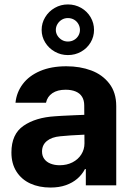

<svg xmlns="http://www.w3.org/2000/svg" viewBox="-20 -836 597 866"><path d="M298.9 -225.3 252.1 -221.4Q213.5 -218 191.6 -200.2Q169.6 -182.4 169.6 -152.6Q169.6 -133 179.7 -119.1Q189.7 -105.2 207.9 -98Q226.1 -90.7 248.9 -90.7Q281.5 -90.7 307 -103.8Q332.5 -116.9 346.7 -139.5Q361 -162.1 361 -189.6L359.9 -360.7Q359.9 -383.3 350.3 -399.2Q340.7 -415.1 321.6 -423.2Q302.5 -431.3 275.7 -431.3Q239.5 -431.3 216.4 -415.9Q193.4 -400.5 187.5 -372.7H49.9Q54.6 -419.5 82.7 -456.9Q110.8 -494.3 160.9 -515.7Q210.9 -537.1 279.1 -537.1Q341 -537.1 391.6 -518.2Q442.1 -499.3 473.2 -458.9Q504.3 -418.5 504.3 -357.3V0H367.1V-73.4H363.2Q350.1 -48.4 328.7 -30Q307.3 -11.5 277.1 -0.8Q246.8 9.9 207.7 9.9Q156.4 9.9 116.8 -8.2Q77.1 -26.4 54.3 -62.1Q31.5 -97.8 31.5 -148.2Q31.5 -231.2 86.2 -268.7Q140.9 -306.3 228.5 -311.6Q243.2 -313.1 318.9 -316.4L366.9 -318.3L367.8 -229Q348 -228.4 298.9 -225.3ZM167.8 -701Q167.8 -732.1 183.9 -758.5Q199.9 -785 227.1 -800.5Q254.2 -816 286.2 -816Q318.7 -816 345.9 -800.5Q373 -785 388.6 -758.5Q404.1 -732.1 404.1 -701Q404.1 -670.4 388.6 -644.4Q373 -618.3 346.1 -603Q319.1 -587.6 286.2 -587.6Q254.2 -587.6 227.1 -603Q199.9 -618.3 183.9 -644.4Q167.8 -670.4 167.8 -701ZM340.6 -701Q340.6 -715.2 333.6 -727.5Q326.7 -739.8 314.3 -747.2Q301.8 -754.5 286.2 -754.5Q271 -754.5 258.8 -747.2Q246.6 -739.8 239.2 -727.5Q231.8 -715.2 231.8 -701Q231.8 -687.1 239.2 -675.2Q246.6 -663.3 258.8 -656Q271 -648.7 286.2 -648.7Q301.8 -648.7 314.3 -656Q326.7 -663.3 333.6 -675.2Q340.6 -687.1 340.6 -701Z"/></svg>

Font: Pretendard GOV Variable
Style: Regular
Weight: 400
Designer: Base glyphs from Inter by Rasmus Andersson; Hangul glyphs from Noto Sans CJK(Source Han Sans) by Jang Soo-young and Kang
Foundry: Kil Hyung-jin
Version: Version 1.307;Glyphs 3.2 (3192)